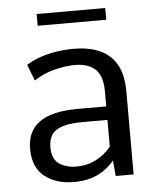

<svg xmlns="http://www.w3.org/2000/svg" viewBox="-51 -741 650 795"><g transform="rotate(-5 273.5 -343.5)"><path d="M225.6 9.8Q149.9 9.8 102.5 -28.3Q55.2 -66.4 55.2 -143.6Q55.2 -178.7 67.6 -206.1Q80.1 -233.4 105.5 -252.2Q130.9 -271 170.9 -280.8Q210.9 -290.5 265.6 -290.5H384.8V-351.6Q384.8 -415.5 356 -444.1Q327.1 -472.7 269 -472.7Q231.4 -472.7 184.3 -460.7Q137.2 -448.7 99.6 -422.9L73.7 -490.2Q100.6 -507.3 133.1 -518.3Q165.5 -529.3 200.9 -534.7Q236.3 -540 271.5 -540Q331.1 -540 376.5 -521Q421.9 -502 447.5 -459Q473.1 -416 473.1 -344.2V0H398.9L392.6 -64.9Q371.6 -40 346.7 -23.4Q321.8 -6.8 291.7 1.5Q261.7 9.8 225.6 9.8ZM239.3 -53.2Q286.1 -53.2 323.2 -72.8Q360.4 -92.3 384.8 -123.5V-234.4H281.7Q228 -234.4 196.8 -224.1Q165.5 -213.9 152.6 -193.6Q139.6 -173.3 139.6 -142.6Q139.6 -92.8 168.7 -73Q197.8 -53.2 239.3 -53.2ZM130.9 -647.9V-696.8H416V-647.9Z"/></g></svg>

Font: Comme
Style: Regular
Weight: 400
Designer: Vernon Adams
Foundry: Vernon Adams
Version: Version 1.000;gftools[0.9.27]